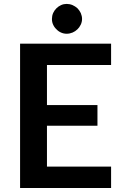

<svg xmlns="http://www.w3.org/2000/svg" viewBox="-20 -942 615 962"><path d="M536.6 -616.2H215.3V-415.5H468.3V-312H215.3V-107.4H536.6V0H80.6V-723.1H536.6ZM391.1 -847.2Q391.1 -832.5 384.8 -818.8Q377.4 -803.7 368.2 -795.4Q357.4 -784.7 343.3 -778.8Q329.1 -772.9 314 -772.9Q299.3 -772.9 286.1 -778.8Q272.5 -784.7 262.7 -795.4Q252 -805.2 246.1 -818.8Q240.2 -831.1 240.2 -847.2Q240.2 -862.3 246.1 -876.5Q252 -889.6 262.7 -900.4Q272.9 -910.6 286.1 -916.5Q299.3 -922.4 314 -922.4Q329.1 -922.4 343.3 -916.5Q356.9 -910.6 368.2 -900.4Q377.4 -891.1 384.8 -876.5Q391.1 -861.3 391.1 -847.2Z"/></svg>

Font: Lato-SemiBold
Style: Bold
Weight: 500
Designer: Lukasz Dziedzic with Adam Twardoch and Botio Nikoltchev
Foundry: tyPoland Lukasz Dziedzic
Version: ""